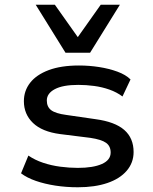

<svg xmlns="http://www.w3.org/2000/svg" viewBox="-20 -783 648 812"><path d="M309 9Q260 9 214.5 2Q169 -5 131.5 -18Q94 -31 69 -50L100 -125Q128 -106 162.5 -94.5Q197 -83 235 -78Q273 -73 309 -73Q374 -73 411 -89.5Q448 -106 448 -138Q448 -165 428.5 -179Q409 -193 362 -200L234 -216Q158 -226 119.5 -263Q81 -300 81 -355Q81 -399 107.5 -433Q134 -467 186 -486.5Q238 -506 314 -506Q357 -506 399 -499.5Q441 -493 476.5 -480Q512 -467 532 -447L498 -375Q474 -393 443 -404Q412 -415 378 -419.5Q344 -424 311 -424Q246 -424 212 -406Q178 -388 178 -358Q178 -331 196.5 -317Q215 -303 260 -297L384 -279Q466 -268 505.5 -233.5Q545 -199 545 -140Q545 -95 516 -61Q487 -27 434 -9Q381 9 309 9ZM257 -560 131 -763H212L309 -626L406 -763H487L361 -560Z"/></svg>

Font: Nunito Sans 7pt SemiExpanded Medium
Style: Regular
Weight: 500
Width: 6
Designer: Vernon Adams
Foundry: Vernon Adams
Version: Version 3.101;gftools[0.9.27]